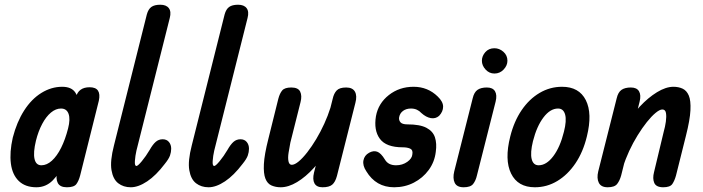

<svg xmlns="http://www.w3.org/2000/svg" viewBox="-20 -792 2971 812"><path d="M134 0Q87 0 59.5 -26.5Q32 -53 26 -100.5Q20 -148 34 -210Q51 -276 82 -324.5Q113 -373 155 -399Q197 -425 243 -425Q283 -425 299 -400Q315 -375 313 -331Q311 -287 295 -229Q276 -161 254 -109.5Q232 -58 203 -29Q174 0 134 0ZM155 -93Q178 -93 199.5 -112.5Q221 -132 238.5 -167Q256 -202 268 -249Q278 -288 270 -310.5Q262 -333 238 -333Q216 -333 195.5 -316Q175 -299 158.5 -268Q142 -237 132 -197Q120 -147 126 -120Q132 -93 155 -93ZM263 0Q234 0 224.5 -18Q215 -36 222 -65L301 -381Q312 -423 359 -423Q385 -423 394.5 -408.5Q404 -394 398 -366L319 -50Q313 -27 303 -13.5Q293 0 263 0Z M533 0Q502 0 480 -17Q458 -34 451.5 -72.5Q445 -111 462 -177L601 -731Q607 -753 620 -762.5Q633 -772 658 -772Q683 -772 694 -757.5Q705 -743 698 -716L557 -155Q552 -133 550.5 -111.5Q549 -90 557 -90Q563 -90 580 -110.5Q597 -131 613 -158Q626 -181 638.5 -192Q651 -203 668 -203Q685 -203 694.5 -191.5Q704 -180 704 -163Q704 -149 699 -134.5Q694 -120 677 -99Q640 -50 602.5 -25Q565 0 533 0Z M862 0Q831 0 809 -17Q787 -34 780.5 -72.5Q774 -111 791 -177L930 -731Q936 -753 949 -762.5Q962 -772 987 -772Q1012 -772 1023 -757.5Q1034 -743 1027 -716L886 -155Q881 -133 879.5 -111.5Q878 -90 886 -90Q892 -90 909 -110.5Q926 -131 942 -158Q955 -181 967.5 -192Q980 -203 997 -203Q1014 -203 1023.5 -191.5Q1033 -180 1033 -163Q1033 -149 1028 -134.5Q1023 -120 1006 -99Q969 -50 931.5 -25Q894 0 862 0Z M1167 0Q1146 0 1128.5 -7.5Q1111 -15 1102.5 -36.5Q1094 -58 1096 -98Q1098 -138 1115 -205L1157 -374Q1163 -397 1173.5 -409.5Q1184 -422 1212 -422Q1241 -422 1249.5 -404.5Q1258 -387 1251 -360L1208 -189Q1204 -168 1200.5 -146.5Q1197 -125 1200 -110Q1203 -95 1214 -95Q1226 -95 1243 -109Q1260 -123 1279.5 -148Q1299 -173 1317.5 -204Q1336 -235 1351.5 -269Q1367 -303 1377 -335L1370 -168Q1343 -121 1308 -82.5Q1273 -44 1236.5 -22Q1200 0 1167 0ZM1344 0Q1319 0 1310 -16.5Q1301 -33 1308 -62L1387 -374Q1392 -397 1404 -409.5Q1416 -422 1444 -422Q1471 -422 1481 -404.5Q1491 -387 1483 -357L1405 -48Q1398 -22 1385 -11Q1372 0 1344 0Z M1647 0Q1570 0 1529 -68Q1513 -92 1517 -113.5Q1521 -135 1541 -146Q1559 -156 1575 -150.5Q1591 -145 1608 -117Q1622 -93 1655 -93Q1682 -93 1702.5 -107.5Q1723 -122 1724 -140Q1727 -158 1714.5 -163.5Q1702 -169 1683 -169Q1613 -169 1586.5 -205Q1560 -241 1570 -301Q1580 -355 1624.5 -390Q1669 -425 1729 -425Q1789 -425 1831 -384Q1854 -362 1854 -341Q1854 -320 1837 -302Q1822 -289 1802 -292.5Q1782 -296 1762 -314Q1754 -323 1743 -328Q1732 -333 1718 -333Q1698 -333 1684.5 -323Q1671 -313 1668 -296Q1666 -284 1673.5 -275Q1681 -266 1703 -266Q1756 -266 1783.5 -251.5Q1811 -237 1819.5 -211Q1828 -185 1823 -150Q1818 -107 1793 -73Q1768 -39 1730 -19.5Q1692 0 1647 0Z M1941 0Q1912 0 1903 -19Q1894 -38 1901 -67L1979 -376Q1985 -402 1999.5 -412Q2014 -422 2039 -422Q2064 -422 2073.5 -406Q2083 -390 2076 -362L1997 -50Q1992 -28 1981 -14Q1970 0 1941 0ZM2071 -481Q2049 -481 2033.5 -498Q2018 -515 2018 -535Q2018 -555 2032.5 -571.5Q2047 -588 2071 -588Q2092 -588 2109 -573Q2126 -558 2126 -535Q2126 -515 2110 -498Q2094 -481 2071 -481Z M2242 0Q2170 0 2141.5 -58Q2113 -116 2138 -215Q2154 -279 2186 -326Q2218 -373 2262 -399Q2306 -425 2357 -425Q2429 -425 2457.5 -368.5Q2486 -312 2462 -215Q2446 -149 2413.5 -101Q2381 -53 2337 -26.5Q2293 0 2242 0ZM2258 -93Q2291 -93 2320 -131.5Q2349 -170 2365 -235Q2377 -282 2370 -307.5Q2363 -333 2340 -333Q2307 -333 2278.5 -295.5Q2250 -258 2234 -195Q2222 -146 2228.5 -119.5Q2235 -93 2258 -93Z M2785 0Q2755 0 2747 -18.5Q2739 -37 2746 -64L2787 -235Q2793 -256 2796 -277.5Q2799 -299 2796.5 -314Q2794 -329 2781 -329Q2770 -329 2752.5 -314.5Q2735 -300 2715.5 -275.5Q2696 -251 2676.5 -219.5Q2657 -188 2641 -153.5Q2625 -119 2615 -86L2622 -255Q2650 -303 2685.5 -341Q2721 -379 2758.5 -402Q2796 -425 2828 -425Q2850 -425 2867 -417Q2884 -409 2893 -388Q2902 -367 2900 -326Q2898 -285 2881 -218L2839 -50Q2833 -28 2823.5 -14Q2814 0 2785 0ZM2550 0Q2522 0 2512.5 -19Q2503 -38 2510 -67L2588 -376Q2594 -402 2608.5 -412Q2623 -422 2648 -422Q2673 -422 2682.5 -406Q2692 -390 2685 -362L2607 -50Q2601 -28 2590 -14Q2579 0 2550 0Z"/></svg>

Font: Edu TAS Beginner SemiBold
Style: Regular
Weight: 600
Version: Version 1.003